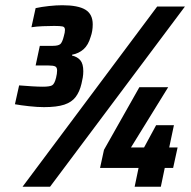

<svg xmlns="http://www.w3.org/2000/svg" viewBox="-20 -713 729 733"><path d="M148 -304Q123 -304 91 -307.5Q59 -311 37 -315L53 -387Q77 -385 102 -383.5Q127 -382 143 -382Q169 -382 178.5 -387Q188 -392 194 -416Q196 -424 197 -431Q198 -438 198 -444Q198 -456 190.5 -459.5Q183 -463 165 -463H116L132 -538H182Q202 -538 210 -544.5Q218 -551 224 -576Q226 -582 227 -588.5Q228 -595 228 -599Q228 -610 219 -612Q210 -614 187 -614Q168 -614 143.5 -613Q119 -612 100 -609L116 -682Q139 -687 167 -690Q195 -693 218 -693Q278 -693 306 -676Q334 -659 334 -620Q334 -607 332 -595Q330 -583 326 -572Q317 -541 299 -525Q281 -509 255 -504V-501Q276 -496 287 -482.5Q298 -469 298 -441Q298 -429 296 -417Q294 -405 291 -393Q284 -363 269 -343Q254 -323 225.5 -313.5Q197 -304 148 -304ZM66 0 580 -688H686L171 0ZM494 0 509 -72H362L377 -141L512 -380H622L480 -150H530L576 -235H644L626 -150H658L641 -72H609L594 0Z"/></svg>

Font: Saira SemiCondensed ExtraBold
Style: Italic
Weight: 800
Width: 4
Italic angle: -12°
Designer: Hector Gatti with collaboration of the Omnibus-Type team
Foundry: Omnibus-Type
Version: Version 1.101